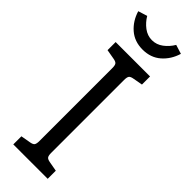

<svg xmlns="http://www.w3.org/2000/svg" viewBox="-304 -939 955 955"><g transform="rotate(45 174.0 -461.5)"><path d="M53 -57 104 -66Q122 -69 127.5 -76.5Q133 -84 133 -104V-616Q133 -636 127.5 -643.5Q122 -651 104 -654L53 -663V-720H295V-663L245 -654Q227 -651 221.5 -643.5Q216 -636 216 -616V-104Q216 -84 221.5 -76.5Q227 -69 245 -66L295 -57V0H53ZM24 -908 72 -923Q89 -894 115.5 -874Q142 -854 174 -854Q206 -854 232.5 -874Q259 -894 276 -923L324 -908Q308 -855 269.5 -821.5Q231 -788 174 -788Q117 -788 78.5 -821.5Q40 -855 24 -908Z"/></g></svg>

Font: Enriqueta
Style: Regular
Weight: 400
Designer: Viviana Monsalve, Gustavo Ibarra
Foundry: 72Puntos
Version: Version 2.000